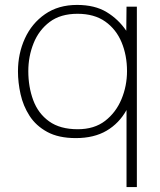

<svg xmlns="http://www.w3.org/2000/svg" viewBox="-20 -554 649 780"><path d="M494 206V-107Q464 -53 413 -23Q362 7 288 7Q218 7 172 -18Q126 -43 100 -83.5Q74 -124 63.5 -171.5Q53 -219 53 -264Q53 -336 81 -397.5Q109 -459 163 -496.5Q217 -534 293 -534Q365 -534 413 -505Q461 -476 493 -429L494 -527H536V206ZM296 -29Q363 -29 407 -63Q451 -97 473.5 -151Q496 -205 496 -265Q496 -329 474 -382Q452 -435 407.5 -466.5Q363 -498 295 -498Q226 -498 182 -465Q138 -432 116.5 -378.5Q95 -325 95 -265Q95 -201 115 -147Q135 -93 179.5 -61Q224 -29 296 -29Z"/></svg>

Font: Onest Thin
Style: Regular
Weight: 250
Designer: Dmitri Voloshin, Andrey Kudryavtsev
Foundry: Dmitri Voloshin, Andrey Kudryavtsev
Version: Version 1.000;gftools[0.9.33]